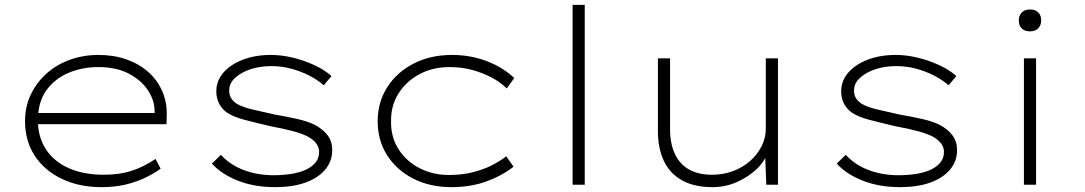

<svg xmlns="http://www.w3.org/2000/svg" viewBox="-20 -760 4463 790"><path d="M397 10Q305 10 233.5 -24.5Q162 -59 122.5 -120Q83 -181 83 -261Q83 -322 107 -371.5Q131 -421 171.5 -457.5Q212 -494 267.5 -514Q323 -534 385 -534Q448 -534 500.5 -515.5Q553 -497 590.5 -463.5Q628 -430 648 -384Q668 -338 666 -282L665 -249H124V-295H638L617 -283L616 -307Q615 -349 588 -389.5Q561 -430 510 -457Q459 -484 384 -484Q318 -484 261.5 -460Q205 -436 170.5 -388Q136 -340 136 -264Q136 -197 168.5 -146.5Q201 -96 262 -68.5Q323 -41 408 -41Q470 -41 519.5 -56.5Q569 -72 620 -106L641 -66Q612 -45 576 -28Q540 -11 496.5 -0.5Q453 10 397 10Z M1112 10Q1026 10 958 -17Q890 -44 852 -87L889 -123Q926 -82 982.5 -60.5Q1039 -39 1106 -39Q1144 -39 1178.5 -44.5Q1213 -50 1238 -61.5Q1263 -73 1278 -91Q1293 -109 1293 -135Q1293 -174 1243 -200Q1220 -211 1183 -221Q1146 -231 1096 -240Q1032 -255 986 -267Q940 -279 912 -298Q892 -313 881 -335Q870 -357 870 -384Q870 -417 886.5 -444Q903 -471 934 -491.5Q965 -512 1005.5 -523Q1046 -534 1094 -534Q1138 -534 1184 -523Q1230 -512 1272.5 -492.5Q1315 -473 1344 -447L1312 -409Q1286 -432 1251.5 -449.5Q1217 -467 1178 -477.5Q1139 -488 1097 -488Q1063 -488 1032 -481Q1001 -474 976 -460Q951 -446 937 -428.5Q923 -411 923 -388Q923 -369 931 -356Q939 -343 956 -332Q979 -319 1017 -310Q1055 -301 1109 -289Q1161 -280 1203 -270.5Q1245 -261 1274 -247Q1310 -228 1328.5 -202.5Q1347 -177 1347 -143Q1347 -96 1317.5 -61.5Q1288 -27 1236 -8.5Q1184 10 1112 10Z M1837 10Q1749 10 1680.5 -25Q1612 -60 1573 -121Q1534 -182 1534 -261Q1534 -340 1573.5 -401.5Q1613 -463 1682 -498.5Q1751 -534 1840 -534Q1915 -534 1981.5 -509Q2048 -484 2096 -439L2065 -396Q2039 -422 2003 -441Q1967 -460 1923.5 -472Q1880 -484 1830 -484Q1760 -484 1705.5 -454.5Q1651 -425 1619.5 -375Q1588 -325 1589 -261Q1588 -195 1620.5 -145Q1653 -95 1707.5 -67.5Q1762 -40 1827 -40Q1880 -40 1924 -51Q1968 -62 2002 -79Q2036 -96 2063 -117L2093 -74Q2044 -36 1980 -13Q1916 10 1837 10Z M2336 0V-740H2386V0Z M2912 10Q2837 10 2787 -17.5Q2737 -45 2712 -97Q2687 -149 2687 -221V-520H2737V-229Q2737 -169 2757 -126.5Q2777 -84 2815.5 -62.5Q2854 -41 2910 -41Q2957 -41 2997.5 -56.5Q3038 -72 3067.5 -98.5Q3097 -125 3114 -159Q3131 -193 3131 -231V-520H3181V0H3133L3128 -128H3136Q3125 -94 3092 -63Q3059 -32 3012 -11Q2965 10 2912 10Z M3683 10Q3597 10 3529 -17Q3461 -44 3423 -87L3460 -123Q3497 -82 3553.5 -60.5Q3610 -39 3677 -39Q3715 -39 3749.5 -44.5Q3784 -50 3809 -61.5Q3834 -73 3849 -91Q3864 -109 3864 -135Q3864 -174 3814 -200Q3791 -211 3754 -221Q3717 -231 3667 -240Q3603 -255 3557 -267Q3511 -279 3483 -298Q3463 -313 3452 -335Q3441 -357 3441 -384Q3441 -417 3457.5 -444Q3474 -471 3505 -491.5Q3536 -512 3576.5 -523Q3617 -534 3665 -534Q3709 -534 3755 -523Q3801 -512 3843.5 -492.5Q3886 -473 3915 -447L3883 -409Q3857 -432 3822.5 -449.5Q3788 -467 3749 -477.5Q3710 -488 3668 -488Q3634 -488 3603 -481Q3572 -474 3547 -460Q3522 -446 3508 -428.5Q3494 -411 3494 -388Q3494 -369 3502 -356Q3510 -343 3527 -332Q3550 -319 3588 -310Q3626 -301 3680 -289Q3732 -280 3774 -270.5Q3816 -261 3845 -247Q3881 -228 3899.5 -202.5Q3918 -177 3918 -143Q3918 -96 3888.5 -61.5Q3859 -27 3807 -8.5Q3755 10 3683 10Z M4193 0V-520H4243V0ZM4218 -631Q4196 -631 4184 -643Q4172 -655 4172 -676Q4172 -696 4184 -708.5Q4196 -721 4218 -721Q4240 -721 4252 -709Q4264 -697 4264 -676Q4264 -656 4252 -643.5Q4240 -631 4218 -631Z"/></svg>

Font: Lexend Mega ExtraLight
Style: Regular
Weight: 250
Version: Version 1.007